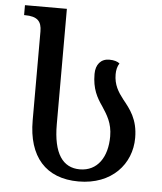

<svg xmlns="http://www.w3.org/2000/svg" viewBox="-54 -807 733 867"><g transform="rotate(5 312.5 -374.0)"><path d="M334 12C485 12 572 -88 572 -206C572 -291 536 -334 503 -375C479 -406 459 -437 459 -485C459 -504 463 -521 472 -535C462 -543 447 -548 425 -548C387 -548 364 -521 364 -478C364 -410 386 -372 411 -336C435 -299 459 -264 459 -203C459 -109 415 -43 335 -43C258 -43 214 -104 214 -237V-760H24V-715H28C85 -715 104 -693 104 -648V-245C104 -81 185 12 334 12Z"/></g></svg>

Font: Noto Serif Georgian Medium
Style: Regular
Weight: 500
Designer: Monotype Design Team, Akaki Razmadze
Foundry: Google LLC
Version: Version 2.003